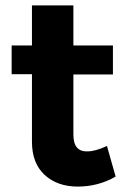

<svg xmlns="http://www.w3.org/2000/svg" viewBox="-20 -682 466 709"><path d="M375 -143 407 -30Q343 7 267 7Q192 7 145 -36Q98 -79 98 -159V-408H23V-514H98V-662H251V-514H397V-407H251V-185Q251 -152 264.5 -137Q278 -122 303 -123Q332 -123 375 -143Z"/></svg>

Font: Montserrat-Arabic SemiBold
Style: Regular
Weight: 600
Designer: Mohamed Gaber
Foundry: Kief Type Foundry
Version: Version 5.008;PS 005.008;hotconv 1.0.88;makeotf.lib2.5.64775